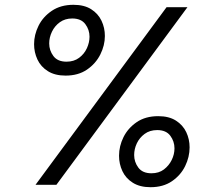

<svg xmlns="http://www.w3.org/2000/svg" viewBox="-20 -770 887 800"><path d="M215 0H128L674 -740H761ZM253 -455Q209 -455 179.5 -473.5Q150 -492 136 -522Q122 -552 122 -586Q122 -625 140.5 -662.5Q159 -700 196 -725Q233 -750 286 -750Q331 -750 360 -731.5Q389 -713 403 -683.5Q417 -654 417 -620Q417 -581 398 -543Q379 -505 342.5 -480Q306 -455 253 -455ZM257 -513Q288 -513 309.5 -529Q331 -545 342 -569Q353 -593 353 -617Q353 -646 335.5 -669.5Q318 -693 281 -693Q251 -693 229.5 -677.5Q208 -662 196.5 -638Q185 -614 185 -589Q185 -560 202.5 -536.5Q220 -513 257 -513ZM607 10Q563 10 533.5 -8.5Q504 -27 490 -57Q476 -87 476 -121Q476 -161 494.5 -198.5Q513 -236 549.5 -261Q586 -286 639 -286Q684 -286 713 -267.5Q742 -249 756 -219.5Q770 -190 770 -156Q770 -116 751.5 -78Q733 -40 696.5 -15Q660 10 607 10ZM611 -48Q642 -48 663 -64Q684 -80 695.5 -103.5Q707 -127 707 -152Q707 -181 689.5 -204.5Q672 -228 635 -228Q604 -228 582.5 -212Q561 -196 550 -172.5Q539 -149 539 -124Q539 -95 556.5 -71.5Q574 -48 611 -48Z"/></svg>

Font: Be Vietnam Pro Variable Thin
Style: Italic
Weight: 100
Italic angle: -12°
Designer: Lam Bao, Tony Le, Vietanh Nguyen
Foundry: Yellow Type Foundry
Version: Version 1.002